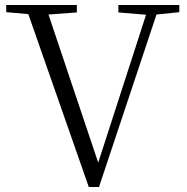

<svg xmlns="http://www.w3.org/2000/svg" viewBox="-20 -745 750 772"><path d="M337 7 81 -725H162L385 -61H366L370 -76L580 -725H622L378 7ZM5 -696V-725H289V-695L152 -685H133ZM456 -695V-725H701V-696L593 -685H576Z"/></svg>

Font: Noto Serif JP ExtraLight Light
Style: Regular
Weight: 300
Version: Version 2.003-H1;hotconv 1.1.1;makeotfexe 2.6.0